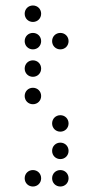

<svg xmlns="http://www.w3.org/2000/svg" viewBox="-20 -500 340 700"><path d="M100 -420C117 -420 130 -433 130 -450C130 -467 117 -480 100 -480C83 -480 70 -467 70 -450C70 -433 83 -420 100 -420ZM100 -320C117 -320 130 -333 130 -350C130 -367 117 -380 100 -380C83 -380 70 -367 70 -350C70 -333 83 -320 100 -320ZM200 -320C217 -320 230 -333 230 -350C230 -367 217 -380 200 -380C183 -380 170 -367 170 -350C170 -333 183 -320 200 -320ZM100 -220C117 -220 130 -233 130 -250C130 -267 117 -280 100 -280C83 -280 70 -267 70 -250C70 -233 83 -220 100 -220ZM100 -120C117 -120 130 -133 130 -150C130 -167 117 -180 100 -180C83 -180 70 -167 70 -150C70 -133 83 -120 100 -120ZM200 -20C217 -20 230 -33 230 -50C230 -67 217 -80 200 -80C183 -80 170 -67 170 -50C170 -33 183 -20 200 -20ZM200 80C217 80 230 67 230 50C230 33 217 20 200 20C183 20 170 33 170 50C170 67 183 80 200 80ZM100 180C117 180 130 167 130 150C130 133 117 120 100 120C83 120 70 133 70 150C70 167 83 180 100 180ZM200 180C217 180 230 167 230 150C230 133 217 120 200 120C183 120 170 133 170 150C170 167 183 180 200 180Z"/></svg>

Font: TINY 5x3 60
Style: Regular
Weight: 150
Designer: Jack Halten Fahnestock
Foundry: Velvetyne Type Foundry
Version: Version 1.002;hotconv 1.0.109;makeotfexe 2.5.65596